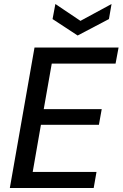

<svg xmlns="http://www.w3.org/2000/svg" viewBox="-20 -937 611 957"><path d="M29 0 152 -700H571L556 -620H238L198 -393H487L473 -315H184L143 -80H461L447 0ZM536 -917 523 -842 367 -760 242 -842 256 -917 381 -833Z"/></svg>

Font: DM Sans 18pt Medium
Style: Italic
Weight: 500
Italic angle: -10°
Designer: Colophon Foundry, Jonny Pinhorn
Foundry: Colophon Foundry
Version: Version 4.004;gftools[0.9.30]